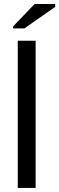

<svg xmlns="http://www.w3.org/2000/svg" viewBox="-20 -925 291 945"><path d="M155.3 -724.6V0H67.4V-724.6ZM251.5 -891.1 100.1 -785.2H44.4V-794.9L150.4 -905.3H251.5Z"/></svg>

Font: Arimo
Style: Regular
Weight: 400
Designer: Steve Matteson
Foundry: Monotype Imaging Inc.
Version: Version 1.33